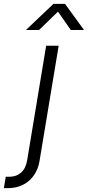

<svg xmlns="http://www.w3.org/2000/svg" viewBox="-121 -765 452 989"><path d="M116.7 -529.3H181.2L82.5 64.9Q75.7 106.4 53.7 137.9Q31.7 169.4 -2.4 186.8Q-36.6 204.1 -79.6 204.1H-101.1L-91.3 145.5H-73.2Q-36.6 145.5 -12.2 123.8Q12.2 102.1 19 60.1ZM80.1 -610.4H14.2L14.6 -612.3L154.3 -745.1H213.9L310.5 -612.3L310.1 -610.4H243.7L177.7 -705.1Z"/></svg>

Font: Inter 24pt Light
Style: Italic
Weight: 300
Italic angle: -9.3988°
Designer: Rasmus Andersson
Foundry: rsms
Version: Version 4.001;git-66647c0bb